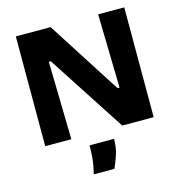

<svg xmlns="http://www.w3.org/2000/svg" viewBox="-126 -772 1045 1115"><g transform="rotate(-15 396.0 -214.5)"><path d="M70 0V-660H279L563 -217H575L565 -660H722V0H533L229 -468H217L227 0ZM300 231Q315 169 317.5 128Q320 87 320 62H467Q467 117 452 160Q437 203 424 231Z"/></g></svg>

Font: Bricolage Grotesque 12pt ExtraBold
Style: Regular
Weight: 800
Designer: Mathieu Triay
Foundry: Atelier Triay
Version: Version 1.001; ttfautohint (v1.8.4.7-5d5b);gftools[0.9.33.de